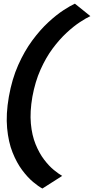

<svg xmlns="http://www.w3.org/2000/svg" viewBox="-20 -800 531 1073"><path d="M217 253.5 327.5 183Q308 172 280.8 149.8Q253.5 127.5 226.5 92Q199.5 56.5 179 6.5Q158.5 -43.5 152.5 -109.5Q146.5 -175.5 161 -259.5Q176.5 -344 206.5 -411Q236.5 -478 274.2 -528.8Q312 -579.5 351.5 -616.2Q391 -653 426.5 -676.2Q462 -699.5 485 -710L398.5 -779.5Q374 -768.5 334.8 -743Q295.5 -717.5 250 -675.5Q204.5 -633.5 160.5 -574Q116.5 -514.5 81.8 -436.5Q47 -358.5 29.5 -259.5Q12.5 -162 19.8 -84Q27 -6 50.2 52Q73.5 110 104 150.8Q134.5 191.5 165 217Q195.5 242.5 217 253.5Z"/></svg>

Font: Anybody ExtraExpanded Medium
Style: Italic
Weight: 500
Width: 8
Italic angle: -10°
Version: Version 1.113;gftools[0.9.25]